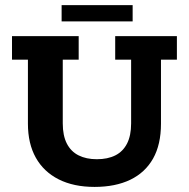

<svg xmlns="http://www.w3.org/2000/svg" viewBox="-20 -725 743 755"><path d="M351.8 10Q269.9 10 211 -19.6Q152.1 -49.3 120.9 -104.8Q89.8 -160.3 89.8 -238.6V-490.4H27.2V-583H289.4V-490.4H226.8V-239.7Q226.8 -191.9 242.8 -160.5Q258.9 -129.1 289.1 -114Q319.2 -98.9 360.8 -98.9Q403.5 -98.9 433.5 -114Q463.5 -129.1 479.6 -160.5Q495.6 -191.9 495.6 -239.7V-490.4H433V-583H675.6V-490.4H613V-238.6Q613 -156.6 581.9 -101.4Q550.7 -46.3 492.2 -18.1Q433.6 10 351.8 10ZM222.3 -640.8V-704.8H501.6V-640.8Z"/></svg>

Font: Rokkitt SemiBold
Style: Regular
Weight: 600
Designer: Vernon Adams
Foundry: Vernon Adams
Version: Version 3.103